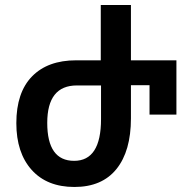

<svg xmlns="http://www.w3.org/2000/svg" viewBox="-20 -734 747 764"><path d="M276 10Q386 10 443.5 -61.5Q501 -133 501 -263V-395H575V-278H682V-494H501V-714H381V-494H283Q170 -494 107.5 -430Q45 -366 45 -244Q45 -126 106 -58Q167 10 276 10ZM275 -94Q168 -94 168 -245Q168 -394 286 -394H382V-260Q382 -94 275 -94Z"/></svg>

Font: Noto Sans Georgian Condensed Semi
Style: Regular
Weight: 600
Width: 3
Designer: Monotype Design Team
Foundry: Monotype Imaging Inc.
Version: Version 1.901